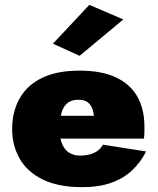

<svg xmlns="http://www.w3.org/2000/svg" viewBox="-20 -761 649 791"><path d="M136 -190H573Q575 -206 575 -219.5Q575 -233 575 -239Q575 -312 545.5 -363.5Q516 -415 457 -442.5Q398 -470 308 -470Q224 -470 166.5 -446Q109 -422 76.5 -379Q44 -336 34 -279Q32 -267 31 -255Q30 -243 30 -230Q30 -161 61.5 -106.5Q93 -52 157 -21Q221 10 318 10Q388 10 438.5 -8Q489 -26 524 -59Q559 -92 582 -137L404 -165Q396 -150 382.5 -140Q369 -130 350.5 -125Q332 -120 308 -120Q288 -120 269 -129.5Q250 -139 238 -163Q226 -187 226 -230L228 -250Q228 -283 236.5 -305.5Q245 -328 261.5 -339Q278 -350 303 -350Q323 -350 336 -343Q349 -336 356.5 -321.5Q364 -307 367 -284H136ZM488 -681 348 -741 198 -581 308 -531Z"/></svg>

Font: Jost Black
Style: Regular
Weight: 900
Version: Version 3.710